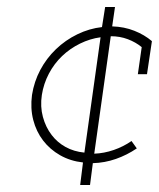

<svg xmlns="http://www.w3.org/2000/svg" viewBox="-20 -458 452 546"><path d="M354 -57 369 -36Q341 -17 309.5 -6Q278 5 244 6L236 68H208L216 4Q180 0 151 -16.5Q122 -33 102.5 -58.5Q83 -84 74.5 -117Q66 -150 71 -188Q77 -226 94.5 -259Q112 -292 139 -318Q166 -344 200 -360.5Q234 -377 270 -381L279 -438H307L299 -383Q333 -382 362 -370.5Q391 -359 412 -341L398 -247H372L383 -324Q366 -338 343.5 -346.5Q321 -355 295 -355L248 -21Q276 -22 303.5 -31.5Q331 -41 354 -57ZM99 -188Q94 -155 102 -125.5Q110 -96 127 -74Q143 -53 166.5 -40Q190 -27 220 -24L266 -352Q236 -348 207.5 -334Q179 -320 156.5 -298.5Q134 -277 119 -248.5Q104 -220 99 -188Z"/></svg>

Font: Josefin Slab Light
Style: Italic
Weight: 300
Italic angle: -12°
Designer: Santiago Orozco
Foundry: Typemade
Version: Version 2.000